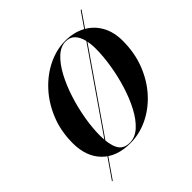

<svg xmlns="http://www.w3.org/2000/svg" viewBox="-247 -988 1246 1246"><g transform="rotate(-45 376.0 -365.0)"><path d="M317.4 9.8Q191.4 9.8 121.9 -61.4Q52.5 -132.6 52.5 -254.9Q52.5 -364.7 90 -457Q127.4 -549.3 190.2 -617.2Q252.9 -685.1 330.3 -722.4Q407.7 -759.8 487.5 -759.8Q566.7 -759.8 626.2 -727.5Q685.8 -695.3 719.1 -636Q752.4 -576.7 752.4 -495.1Q752.4 -385.3 716.3 -293Q680.2 -200.7 618.5 -132.8Q556.9 -64.9 479 -27.6Q401.1 9.8 317.4 9.8ZM487.5 -754.9Q441.4 -754.9 399.9 -716.6Q358.4 -678.2 324.1 -614.3Q289.8 -550.3 264.8 -472.4Q239.7 -394.5 226.1 -314.5Q212.4 -234.4 212.4 -164.8Q212.4 -85.4 235.2 -40.3Q258.1 4.9 317.4 4.9Q366.5 4.9 408.8 -33.4Q451.2 -71.8 485 -135.7Q518.8 -199.7 542.8 -277.6Q566.9 -355.5 579.7 -435.5Q592.5 -515.6 592.5 -585.2Q592.5 -628.2 582.8 -667Q573 -705.8 550 -730.3Q527.1 -754.9 487.5 -754.9ZM700.2 -829.6H707.5L64.5 100.1H57.6Z"/></g></svg>

Font: Bodoni* 36
Style: Bold Italic
Weight: 700
Italic angle: -13°
Version: Version 2.000; ttfautohint (v1.8.1)